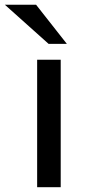

<svg xmlns="http://www.w3.org/2000/svg" viewBox="-72 -776 353 796"><path d="M179.7 0H82V-528.3H179.7ZM205.1 -594.2H129.4L-51.8 -756.3H77.6Z"/></svg>

Font: Ufes Sans
Style: Regular
Weight: 400
Designer: Ricardo Esteves, Filipe Motta, Cassio Ferreira, Ana Quintelato & Breno Mello
Foundry: ProDesignUfes - Ricardo Esteves, Filipe Motta, Cassio Ferreira, Ana Quintelato & Breno Mello (This is a derivative work,
Version: Version 2.0